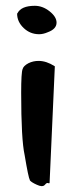

<svg xmlns="http://www.w3.org/2000/svg" viewBox="-20 -648 254 662"><path d="M40 -602Q53 -628 100 -628Q127 -628 151 -609Q175 -590 175 -570Q175 -548 145 -537Q129 -530 115 -530Q84 -530 61.5 -551.5Q39 -573 39 -601Q39 -602 40 -602ZM58 -410Q61 -421 78 -430Q94 -438 113 -438Q140 -438 168 -420Q170 -419 169 -418L151 -18Q151 -16 149 -16Q147 -16 144 -17H143Q142 -17 142 -17Q139 -16 134 -10Q126 -2 107 -11Q89 -19 83 -26V-27Q78 -35 65 -113Q53 -167 53 -328Q53 -398 58 -410Z"/></svg>

Font: NaniFont Regular
Style: Regular
Weight: 400
Designer: Nanigashitei
Version: Version 1.036